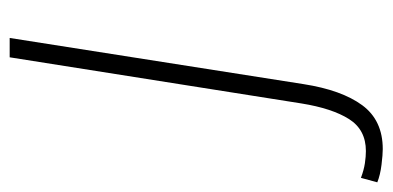

<svg xmlns="http://www.w3.org/2000/svg" viewBox="-330 -350 792 387"><g transform="rotate(-90 65.5 -156.0)"><path d="M183 -532 90 60Q78 137 47.5 178.5Q17 220 -41 220Q-52 220 -72.5 217.5Q-93 215 -108 209L-99 176Q-83 182 -69.5 184Q-56 186 -45 186Q-2 186 19.5 152Q41 118 51 56L144 -532Z"/></g></svg>

Font: Georama Extended ExtraLight
Style: Italic
Weight: 200
Width: 7
Italic angle: -9°
Designer: Jean-Baptiste Levee
Foundry: Production Type
Version: Version 1.000